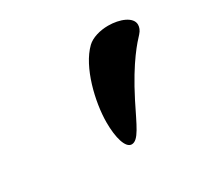

<svg xmlns="http://www.w3.org/2000/svg" viewBox="-71 -912 453 434"><g transform="rotate(-30 155.5 -694.5)"><path d="M163.1 -564.5C181.2 -564.5 193.4 -596.2 219.2 -647.5C259.3 -726.6 290 -758.8 301.3 -771C308.1 -778.3 310.5 -785.6 310.5 -792C310.5 -812 280.8 -823.7 250.5 -823.7C229 -823.7 207.5 -817.4 195.3 -805.7C157.7 -769.5 138.2 -689 138.2 -635.7C138.2 -596.2 147 -564.5 163.1 -564.5Z"/></g></svg>

Font: Courgette
Style: Regular
Weight: 400
Designer: Karolina Lach
Foundry: Karolina Lach
Version: Version 1.002